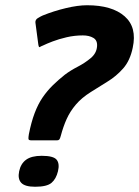

<svg xmlns="http://www.w3.org/2000/svg" viewBox="-20 -693 530 732"><path d="M99 -158Q89 -158 88.5 -163.5Q88 -169 90 -181Q99 -227 112 -261.5Q125 -296 142.5 -321.5Q160 -347 181.5 -368Q203 -389 227 -408Q248 -424 276 -438.5Q304 -453 326 -471.5Q348 -490 350 -516Q352 -539 336 -548.5Q320 -558 296 -558Q264 -558 234 -551Q204 -544 180.5 -535Q157 -526 145 -520Q135 -516 131.5 -513.5Q128 -511 126 -524L115 -607Q114 -618 125 -624.5Q136 -631 143 -634Q185 -651 231 -662Q277 -673 312 -673Q407 -673 455 -631Q503 -589 486 -511Q476 -462 449.5 -432Q423 -402 390 -382Q357 -362 326 -342Q291 -320 269 -294Q247 -268 234 -239Q221 -210 212 -176Q209 -164 206 -161Q203 -158 198 -158ZM53 -40Q59 -69 79.5 -84Q100 -99 139 -99Q184 -99 196 -84Q208 -69 201 -40Q194 -11 176.5 4Q159 19 114 19Q75 19 61 4Q47 -11 53 -40Z"/></svg>

Font: Glory Thin ExtraBold
Style: Italic
Weight: 800
Italic angle: -12°
Version: Version 1.011